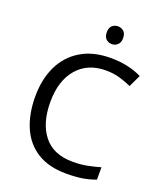

<svg xmlns="http://www.w3.org/2000/svg" viewBox="-165 -1021 962 1137"><g transform="rotate(20 316.0 -452.5)"><path d="M403 -645Q288 -645 222 -568Q156 -491 156 -357Q156 -224 217.5 -146.5Q279 -69 402 -69Q449 -69 491 -77Q533 -85 573 -97V-19Q533 -4 490.5 3Q448 10 389 10Q280 10 207 -35Q134 -80 97.5 -163Q61 -246 61 -358Q61 -466 100.5 -548.5Q140 -631 217 -677.5Q294 -724 404 -724Q517 -724 601 -682L565 -606Q532 -621 491.5 -633Q451 -645 403 -645ZM381 -915Q401 -915 416.5 -901.5Q432 -888 432 -859Q432 -831 416.5 -817Q401 -803 381 -803Q359 -803 344 -817Q329 -831 329 -859Q329 -888 344 -901.5Q359 -915 381 -915Z"/></g></svg>

Font: Noto Sans Old Sogdian
Style: Regular
Weight: 400
Designer: Monotype Design Team
Foundry: Monotype Imaging Inc.
Version: Version 2.002; ttfautohint (v1.8.4.7-5d5b)